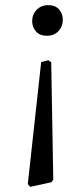

<svg xmlns="http://www.w3.org/2000/svg" viewBox="-20 -484 325 746"><path d="M224 -407Q224 -381 207 -363Q190 -345 162 -345Q135 -345 120 -361.5Q105 -378 105 -402Q105 -428 122.5 -446Q140 -464 168 -464Q195 -464 209.5 -447.5Q224 -431 224 -407ZM97 242 88 231 140 -243 168 -250 179 -242 187 214 180 224Z"/></svg>

Font: Sahitya
Style: Regular
Weight: 400
Designer: Juan Pablo del Peral
Foundry: Juan Pablo del Peral (http://www.huertatipografica.com)
Version: Version 1.001;PS 001.000;hotconv 1.0.70;makeotf.lib2.5.58329